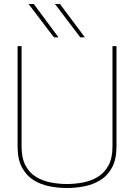

<svg xmlns="http://www.w3.org/2000/svg" viewBox="-20 -931 670 961"><path d="M68 -198V-700H88V-198Q88 -139 108 -102Q128 -65 161.5 -45Q195 -25 235.5 -17.5Q276 -10 315 -10Q355 -10 395 -17.5Q435 -25 468.5 -45Q502 -65 522.5 -102Q543 -139 543 -198V-700H563V-198Q563 -134 541 -93Q519 -52 482.5 -29.5Q446 -7 402.5 1.5Q359 10 315 10Q272 10 228 1.5Q184 -7 148 -29.5Q112 -52 90 -93Q68 -134 68 -198ZM382 -744 255 -911H280L405 -744ZM250 -744 123 -911H149L273 -744Z"/></svg>

Font: Georama Thin
Style: Regular
Weight: 100
Designer: Jean-Baptiste Levee
Foundry: Production Type
Version: Version 1.000